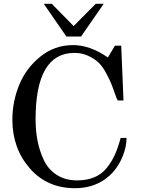

<svg xmlns="http://www.w3.org/2000/svg" viewBox="-20 -974 762 1009"><path d="M45 -345Q45 -440 81 -528Q117 -616 192 -676.5Q267 -737 364 -737Q453 -737 547 -672L584 -734H617L629 -446H599L593 -457Q578 -500 568 -526Q558 -552 538.5 -588.5Q519 -625 498 -645Q477 -665 444 -680.5Q411 -696 371 -696Q167 -696 167 -347Q167 -288 177 -235.5Q187 -183 210 -133.5Q233 -84 278 -55Q323 -26 385 -26Q437 -26 476 -42.5Q515 -59 541 -91.5Q567 -124 583.5 -160.5Q600 -197 614 -249H645Q645 -202 624 -151Q591 -71 526 -28Q461 15 374 15Q227 15 136 -90Q45 -195 45 -345ZM210 -954H252L367 -837L483 -954H525L406 -782H329Z"/></svg>

Font: Academico
Style: Regular
Weight: 400
Foundry: Steinberg Media Technologies GmbH
Version: Version 0.902